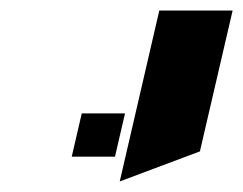

<svg xmlns="http://www.w3.org/2000/svg" viewBox="-20 -620 461 364"><path d="M359 -333 207 -276 282 -600H421ZM135 -405H217L198 -323H116Z"/></svg>

Font: Miedinger
Style: Bold-Italic
Weight: 700
Italic angle: -13°
Version: Version 001.000